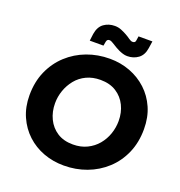

<svg xmlns="http://www.w3.org/2000/svg" viewBox="-160 -1051 1124 1198"><g transform="rotate(20 402.0 -452.0)"><path d="M395 12Q323 12 260 -11.5Q197 -35 149 -79.5Q101 -124 73 -187Q45 -250 45 -328Q45 -417 76.5 -488Q108 -559 163 -609.5Q218 -660 289 -686.5Q360 -713 440 -713Q512 -713 575 -689Q638 -665 686 -620.5Q734 -576 761.5 -513.5Q789 -451 789 -372Q789 -284 758 -213Q727 -142 672 -91.5Q617 -41 546 -14.5Q475 12 395 12ZM404 -131Q456 -131 497 -151Q538 -171 566 -204.5Q594 -238 608.5 -280Q623 -322 623 -366Q623 -422 600.5 -468Q578 -514 535 -541.5Q492 -569 430 -569Q378 -569 337 -549.5Q296 -530 268.5 -496Q241 -462 226.5 -420.5Q212 -379 212 -335Q212 -279 234.5 -232.5Q257 -186 299.5 -158.5Q342 -131 404 -131ZM534 -765Q519 -765 504.5 -769.5Q490 -774 477 -780Q464 -786 454 -792Q436 -802 422 -811.5Q408 -821 397 -821Q389 -821 384.5 -817Q380 -813 378 -804L373 -776H282L288 -823Q296 -872 327 -894Q358 -916 399 -916Q422 -916 442.5 -907.5Q463 -899 479 -890Q497 -880 510.5 -870Q524 -860 535 -860Q544 -860 549 -864Q554 -868 555 -878L559 -905H651L644 -858Q637 -810 606 -787.5Q575 -765 534 -765Z"/></g></svg>

Font: MuseoModerno
Style: Bold Italic
Weight: 700
Italic angle: -9°
Designer: Pablo Cosgaya, Héctor Gatti, Marcela Romero, and the Authors of The MuseoModerno Project.
Foundry: Omnibus-Type Team
Version: Version 1.003